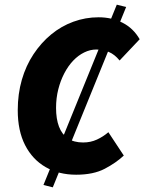

<svg xmlns="http://www.w3.org/2000/svg" viewBox="-20 -736 618 822"><path d="M206 66 166 56 480 -716 520 -706ZM306 12Q232 12 175.5 -20.5Q119 -53 87.5 -114.5Q56 -176 56 -264Q56 -334 73.5 -394.5Q91 -455 123.5 -504Q156 -553 199 -588.5Q242 -624 294 -643Q346 -662 402 -662Q459 -662 505 -638.5Q551 -615 578 -568L492 -477Q471 -503 446 -513.5Q421 -524 392 -524Q366 -524 340.5 -511.5Q315 -499 293.5 -476.5Q272 -454 255.5 -422.5Q239 -391 229.5 -353.5Q220 -316 220 -274Q220 -227 232.5 -194Q245 -161 270.5 -143.5Q296 -126 336 -126Q368 -126 395 -138.5Q422 -151 444 -170L510 -70Q477 -39 428.5 -13.5Q380 12 306 12Z"/></svg>

Font: Source Sans 3 Black
Style: Italic
Weight: 900
Italic angle: -11°
Designer: Paul D. Hunt
Foundry: Adobe
Version: Version 3.052;hotconv 1.1.0;makeotfexe 2.6.0